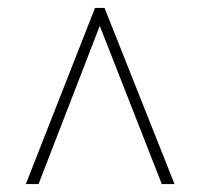

<svg xmlns="http://www.w3.org/2000/svg" viewBox="-20 -734 505 483"><path d="M45 -271H77L231 -669L387 -271H419L243 -714H219Z"/></svg>

Font: Noto Serif Georgian Condensed Thin
Style: Regular
Weight: 100
Width: 3
Designer: Monotype Design Team, Akaki Razmadze
Foundry: Google LLC
Version: Version 2.003